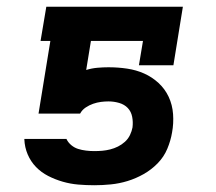

<svg xmlns="http://www.w3.org/2000/svg" viewBox="-20 -540 640 568"><path d="M259 8Q235 8 211.5 6Q188 4 165.5 -2.5Q143 -9 122.5 -19.5Q102 -30 86.5 -46Q71 -62 62 -83Q53 -104 52 -128V-129H177V-128Q182 -118 191 -110.5Q200 -103 211 -99.5Q222 -96 234.5 -94.5Q247 -93 259 -93Q271 -93 282.5 -94Q294 -95 306 -98Q318 -101 329 -106.5Q340 -112 349.5 -120.5Q359 -129 364.5 -140.5Q370 -152 372 -163Q374 -179 371 -194.5Q368 -210 358 -220.5Q348 -231 332.5 -235.5Q317 -240 301 -240Q290 -240 278.5 -238.5Q267 -237 255.5 -233Q244 -229 233.5 -222Q223 -215 217 -204H94L129 -419H100L117 -520H521L493 -347H391L403 -419H249L235 -333Q251 -338 268 -339.5Q285 -341 301 -341Q329 -341 356 -337Q383 -333 406.5 -322.5Q430 -312 449 -294.5Q468 -277 479 -253.5Q490 -230 492 -202.5Q494 -175 489 -148Q485 -124 475 -100Q465 -76 446.5 -57Q428 -38 405 -25Q382 -12 357.5 -4.5Q333 3 308 5.5Q283 8 259 8Z"/></svg>

Font: Iosevka Etoile Oblique
Style: Bold
Weight: 700
Italic angle: -9°
Designer: Belleve Invis
Foundry: Belleve Invis
Version: Version 15.5.2; ttfautohint (v1.8.4)